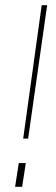

<svg xmlns="http://www.w3.org/2000/svg" viewBox="-20 -717 214 737"><path d="M69 -185 140 -697H161L88 -185ZM38 0 52 -91H79L65 0Z"/></svg>

Font: Hanken Grotesk Thin
Style: Italic
Weight: 250
Italic angle: -8°
Designer: Alfredo Marco Pradil
Foundry: Hanken Design Co.
Version: Version 3.013